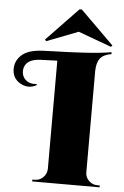

<svg xmlns="http://www.w3.org/2000/svg" viewBox="-100 -975 660 1019"><g transform="rotate(5 229.5 -466.0)"><path d="M282 -932 113 -756 120 -748 288 -813 465 -748 472 -756 294 -932ZM393 -614V-73Q393 -47 412 -28.5Q431 -10 457 -10H470V0H111V-10H124Q150 -10 168.5 -28.5Q187 -47 188 -73V-650L101 -647Q17 -644 11 -585Q9 -553 30.5 -533Q52 -513 90 -517V-511Q46 -487 2.5 -512.5Q-41 -538 -39 -591Q-37 -634 -2 -663.5Q33 -693 110 -696Q124 -697 164 -698Q204 -699 241 -700.5Q278 -702 321.5 -704.5Q365 -707 404 -711Q443 -715 470 -720L472 -710Q429 -703 411.5 -680.5Q394 -658 393 -614Z"/></g></svg>

Font: Cinzel Decorative Black
Style: Regular
Weight: 900
Designer: Natanael Gama
Version: Version 1.001;PS 001.001;hotconv 1.0.56;makeotf.lib2.0.21325